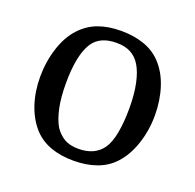

<svg xmlns="http://www.w3.org/2000/svg" viewBox="-104 -658 790 777"><g transform="rotate(20 291.0 -270.0)"><path d="M536 -275Q536 -210 516.5 -151.5Q497 -93 462 -55Q432 -22 388 -6Q344 10 288 10Q233 10 190 -5.5Q147 -21 117 -53Q83 -90 64.5 -144.5Q46 -199 46 -263Q46 -328 65 -387.5Q84 -447 120 -485Q152 -519 194.5 -534.5Q237 -550 292 -550Q347 -550 391 -534.5Q435 -519 465 -487Q500 -450 518 -394.5Q536 -339 536 -275ZM153 -274Q153 -213 162.5 -168.5Q172 -124 189 -95Q206 -70 229.5 -56Q253 -42 291 -42Q360 -42 394 -89Q412 -115 420.5 -161Q429 -207 429 -267Q429 -327 419.5 -372Q410 -417 393 -445Q377 -471 352.5 -484.5Q328 -498 290 -498Q220 -498 189 -452Q153 -396 153 -274Z"/></g></svg>

Font: Domine
Style: Regular
Weight: 400
Designer: Pablo Impallari, Rodrigo Fuenzalida, Brenda Gallo
Foundry: Pablo Impallari, Rodrigo Fuenzalida, Brenda Gallo
Version: Version 2.000